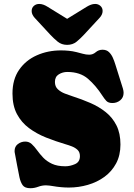

<svg xmlns="http://www.w3.org/2000/svg" viewBox="-20 -946 685 983"><path d="M332.5 14.2Q312 14.2 291.5 12.2Q271 10.3 251 6.8Q242.2 5.4 233.4 4.2Q224.6 2.9 215.3 2.9Q194.8 2.9 175.3 10.3Q155.8 17.6 135.3 17.6Q106.9 17.6 95.9 2Q85 -13.7 79.6 -38.6Q73.2 -68.8 67.6 -99.6Q62 -130.4 56.2 -160.6Q54.7 -166.5 54.7 -172.9Q54.7 -195.8 71.5 -208.5Q88.4 -221.2 109.4 -221.2Q128.4 -221.2 142.3 -208.5Q156.2 -195.8 169.9 -176.8Q183.6 -157.7 201.4 -138.9Q219.2 -120.1 246.3 -107.4Q273.4 -94.7 314.5 -94.7Q338.9 -94.7 364 -105.7Q389.2 -116.7 389.2 -146.5Q389.2 -167 377.2 -178.5Q365.2 -189.9 348.1 -196.5Q331.1 -203.1 315.4 -207.5Q264.2 -222.7 215.8 -241.9Q167.5 -261.2 128.7 -290Q89.8 -318.8 66.9 -361.8Q43.9 -404.8 43.9 -467.3Q43.9 -539.6 77.9 -588.6Q111.8 -637.7 168.5 -662.8Q225.1 -688 292.5 -688Q312.5 -688 332.3 -686Q352.1 -684.1 371.6 -679.2Q387.7 -675.3 404.1 -670.7Q420.4 -666 437 -666Q455.6 -666 470.2 -678.7Q484.9 -691.4 504.9 -691.4Q525.4 -691.4 537.8 -679.4Q550.3 -667.5 557.9 -650.1Q565.4 -632.8 570.3 -616.7L609.4 -492.2Q612.8 -480.5 612.8 -470.7Q612.8 -446.8 595.7 -432.6Q578.6 -418.5 555.7 -418.5Q534.7 -418.5 524.4 -429.4Q514.2 -440.4 503.9 -456.5Q471.2 -507.3 430.7 -542.5Q390.1 -577.6 324.7 -577.6Q300.8 -577.6 281 -565.4Q261.2 -553.2 261.2 -526.4Q261.2 -502.9 276.1 -489Q291 -475.1 312 -467Q333 -459 351.1 -453.1Q398.4 -438 442.4 -418.9Q486.3 -399.9 521.2 -372.1Q556.2 -344.2 576.4 -303.7Q596.7 -263.2 596.7 -206.1Q596.7 -150.9 574.5 -109.4Q552.2 -67.9 514.6 -40.5Q477.1 -13.2 429.7 0.5Q382.3 14.2 332.5 14.2ZM410.6 -769Q392.6 -749.5 372.6 -732.9Q352.5 -716.3 323.7 -716.3Q295.4 -716.3 275.1 -732.9Q254.9 -749.5 236.8 -769L157.7 -854.5Q151.4 -861.3 146.7 -870.4Q142.1 -879.4 142.1 -889.2Q142.1 -905.8 153.3 -915.8Q164.6 -925.8 180.7 -925.8Q191.9 -925.8 202.4 -921.9Q212.9 -918 222.2 -912.1L323.7 -849.6L425.3 -912.1Q435.1 -918 445.6 -921.9Q456.1 -925.8 467.3 -925.8Q482.9 -925.8 494.1 -915.8Q505.4 -905.8 505.4 -889.6Q505.4 -879.9 501 -870.8Q496.6 -861.8 489.7 -854.5Z"/></svg>

Font: Caprasimo
Style: Regular
Weight: 400
Designer: The DocRepair Project, Phaedra Charles, Flavia Zimbardi
Foundry: Google
Version: Version 1.001